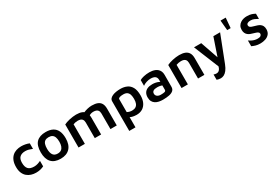

<svg xmlns="http://www.w3.org/2000/svg" viewBox="93 -1908 4865 3335"><g transform="rotate(-30 2526.0 -240.5)"><path d="M299 11Q249 11 203 -3.5Q157 -18 121 -48.5Q85 -79 64 -128.5Q43 -178 43 -247Q43 -320 63 -371Q83 -422 118 -454.5Q153 -487 199.5 -502Q246 -517 298 -517Q339 -517 380.5 -509Q422 -501 456 -486V-375Q421 -390 387.5 -399.5Q354 -409 318 -409Q247 -409 208 -374Q169 -339 169 -260Q169 -177 205 -137.5Q241 -98 323 -98Q360 -98 394.5 -109Q429 -120 457 -134V-24Q422 -7 384 2Q346 11 299 11Z M791 15Q666 15 604 -54Q542 -123 542 -253Q542 -393 605.5 -456Q669 -519 790 -519Q874 -519 929.5 -489.5Q985 -460 1013 -401Q1041 -342 1041 -253Q1041 -123 976 -54Q911 15 791 15ZM790 -89Q834 -89 861.5 -109Q889 -129 902 -166Q915 -203 915 -253Q915 -310 901.5 -346Q888 -382 860.5 -399Q833 -416 790 -416Q746 -416 719 -398Q692 -380 680 -344Q668 -308 668 -253Q668 -174 696.5 -131.5Q725 -89 790 -89Z M1606 -336V0H1479V-314Q1479 -333 1474 -350.5Q1469 -368 1457 -381.5Q1445 -395 1424 -402.5Q1403 -410 1370 -410Q1345 -410 1322 -405Q1299 -400 1280 -392V0H1153V-462Q1174 -473 1203 -483Q1232 -493 1266 -500.5Q1300 -508 1335 -512.5Q1370 -517 1401 -517Q1470 -517 1515.5 -498.5Q1561 -480 1583.5 -440Q1606 -400 1606 -336ZM1469 -432Q1501 -459 1542 -477.5Q1583 -496 1628.5 -506.5Q1674 -517 1715 -517Q1784 -517 1829.5 -498.5Q1875 -480 1897.5 -440Q1920 -400 1920 -336V0H1793V-314Q1793 -333 1788 -350.5Q1783 -368 1771 -381.5Q1759 -395 1738 -402.5Q1717 -410 1684 -410Q1659 -410 1636 -403Q1613 -396 1594 -382Z M2311 14Q2294 14 2265.5 10.5Q2237 7 2207.5 -3Q2178 -13 2157 -32L2185 -73V191H2060V-402Q2060 -434 2079.5 -456Q2099 -478 2131.5 -492Q2164 -506 2205 -512.5Q2246 -519 2290 -519Q2361 -519 2417.5 -493.5Q2474 -468 2506.5 -408.5Q2539 -349 2539 -245Q2539 -167 2512 -108.5Q2485 -50 2434.5 -18Q2384 14 2311 14ZM2280 -90Q2324 -90 2353 -107Q2382 -124 2396.5 -159Q2411 -194 2411 -249Q2411 -297 2400.5 -333.5Q2390 -370 2362.5 -390.5Q2335 -411 2285 -411Q2236 -411 2210.5 -401Q2185 -391 2185 -373V-115Q2208 -102 2233 -96Q2258 -90 2280 -90Z M2841 15Q2798 15 2760 7Q2722 -1 2692 -20Q2662 -39 2644.5 -71.5Q2627 -104 2627 -152Q2627 -204 2648 -239.5Q2669 -275 2709.5 -293.5Q2750 -312 2809 -312Q2845 -312 2876 -305.5Q2907 -299 2932 -287.5Q2957 -276 2973 -263L2982 -192Q2961 -206 2928.5 -214.5Q2896 -223 2858 -223Q2805 -223 2779 -206Q2753 -189 2753 -153Q2753 -129 2767 -112Q2781 -95 2803 -87Q2825 -79 2849 -79Q2904 -79 2928.5 -86.5Q2953 -94 2953 -119V-317Q2953 -366 2922 -388.5Q2891 -411 2835 -411Q2792 -411 2747 -396.5Q2702 -382 2674 -359V-474Q2701 -492 2755 -504.5Q2809 -517 2871 -517Q2897 -517 2926 -512.5Q2955 -508 2982 -497Q3009 -486 3031 -466Q3053 -446 3066 -416.5Q3079 -387 3079 -345L3078 -106Q3078 -60 3048.5 -33.5Q3019 -7 2965.5 4Q2912 15 2841 15Z M3219 -462Q3240 -473 3269 -483Q3298 -493 3332 -500.5Q3366 -508 3401 -512.5Q3436 -517 3467 -517Q3536 -517 3582.5 -498.5Q3629 -480 3653 -440Q3677 -400 3677 -336V0H3550V-314Q3550 -333 3545 -350.5Q3540 -368 3528 -381.5Q3516 -395 3495 -402.5Q3474 -410 3441 -410Q3416 -410 3390.5 -405Q3365 -400 3346 -392V0H3219Z M3896 195Q3874 195 3853.5 190.5Q3833 186 3818 180V74Q3832 79 3845 82Q3858 85 3873 85Q3900 85 3919.5 71Q3939 57 3952 28.5Q3965 0 3973 -45L3975 24L3760 -504H3905L4035 -129H4020L4148 -504H4283L4080 19Q4054 86 4023.5 124.5Q3993 163 3961 179Q3929 195 3896 195Z M4409 -475 4391 -676H4495L4478 -475Z M4795 15Q4741 15 4703 3.5Q4665 -8 4630 -24V-139Q4653 -124 4678.5 -110.5Q4704 -97 4733.5 -89Q4763 -81 4798 -81Q4837 -81 4856.5 -96Q4876 -111 4876 -134Q4876 -154 4861 -165.5Q4846 -177 4822 -185Q4798 -193 4771 -201Q4746 -207 4720.5 -217Q4695 -227 4674 -244Q4653 -261 4640.5 -287.5Q4628 -314 4628 -352Q4628 -397 4646 -428Q4664 -459 4693.5 -478.5Q4723 -498 4757.5 -506.5Q4792 -515 4825 -514Q4883 -513 4918 -501Q4953 -489 4984 -472V-368Q4949 -387 4916.5 -402.5Q4884 -418 4841 -418Q4802 -418 4780.5 -404.5Q4759 -391 4759 -367Q4759 -346 4772 -333.5Q4785 -321 4806.5 -313.5Q4828 -306 4853 -299Q4878 -292 4904.5 -283.5Q4931 -275 4954.5 -259.5Q4978 -244 4992.5 -217Q5007 -190 5007 -147Q5006 -88 4975.5 -52.5Q4945 -17 4897 -1Q4849 15 4795 15Z"/></g></svg>

Font: Maven Pro SemiBold
Style: Regular
Weight: 600
Designer: Joe Prince
Foundry: Joe Prince
Version: Version 2.103